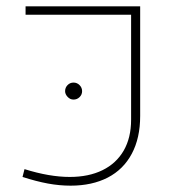

<svg xmlns="http://www.w3.org/2000/svg" viewBox="-20 -585 560 612"><path d="M51.8 0ZM51.8 -21 58.1 -45.9Q137.7 -21 202.1 -21Q262.7 -21 306.6 -42.5Q350.6 -64 374.3 -105Q397.9 -146 397.9 -203.6V-538.1H61.5V-564.9H426.8V-215.3Q426.8 -145 400.1 -95Q373.5 -44.9 323.5 -19Q273.4 6.8 205.1 6.8Q169.4 6.8 132.6 0Q95.7 -6.8 51.8 -21ZM187.5 -294.4Q187.5 -305.7 195.3 -313.7Q203.1 -321.8 214.4 -321.8Q225.6 -321.8 233.6 -313.7Q241.7 -305.7 241.7 -294.4Q241.7 -283.2 233.6 -275.4Q225.6 -267.6 214.4 -267.6Q203.6 -267.6 195.6 -276.1Q187.5 -284.7 187.5 -294.4Z"/></svg>

Font: Heebo Thin
Style: Regular
Weight: 250
Designer: Oded Ezer
Foundry: Meir Sadan
Version: Version 2.001; ttfautohint (v1.5.14-ce02) -l 8 -r 50 -G 200 